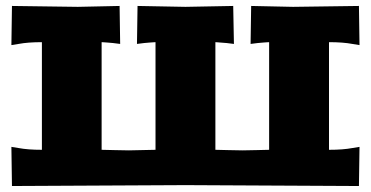

<svg xmlns="http://www.w3.org/2000/svg" viewBox="-20 -621 1240 642"><path d="M18.1 -129.9 42 -126Q73.2 -120.1 120.1 -120.1V-480Q73.2 -480 42 -474.1L18.1 -470.2L20 -601.1L240.2 -598.1L379.9 -601.1L381.8 -474.1L357.9 -477.1Q347.7 -478 338.4 -478.8Q329.1 -479.5 325.4 -479.7Q321.8 -480 319.8 -480V-120.1Q328.1 -120.1 362.8 -119.1Q397.5 -118.2 411.1 -118.2L500 -120.1V-480Q498 -480 494.4 -479.7Q490.7 -479.5 481.4 -478.8Q472.2 -478 461.9 -477.1L438 -474.1L439.9 -601.1L600.1 -598.1L759.8 -601.1L762.2 -474.1L737.8 -477.1Q729.5 -477.5 722.2 -478.3Q714.8 -479 711.4 -479.2Q708 -479.5 705.1 -479.7Q702.1 -480 700.2 -480V-120.1Q708 -120.1 742.7 -119.1Q777.3 -118.2 791 -118.2Q804.7 -118.2 838.4 -119.1Q872.1 -120.1 879.9 -120.1V-480Q877.4 -480 873.8 -479.7Q870.1 -479.5 861.1 -478.8Q852.1 -478 841.8 -477.1L817.9 -474.1L819.8 -601.1L960 -598.1L1180.2 -601.1L1182.1 -470.2L1158.2 -474.1Q1127 -480 1080.1 -480V-120.1Q1127 -120.1 1158.2 -126L1182.1 -129.9L1180.2 1L600.1 -2L20 1Z"/></svg>

Font: Zantroke
Style: Regular
Weight: 500
Foundry: gluk
Version: Version 0.36